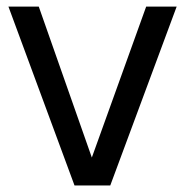

<svg xmlns="http://www.w3.org/2000/svg" viewBox="-20 -570 568 590"><path d="M429.2 -549.8H522.9L318.8 0H209L5.9 -549.8H99.1L262.2 -85.9Z"/></svg>

Font: Stilu
Style: Regular
Weight: 400
Designer: Genilson Lima Santos
Foundry: Genilson Lima Santos
Version: Version 1.200;PS 001.200;hotconv 1.0.88;makeotf.lib2.5.64775